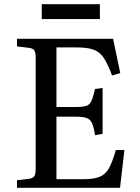

<svg xmlns="http://www.w3.org/2000/svg" viewBox="-20 -895 665 915"><path d="M61 0V-36L119 -43Q138 -46 144 -56Q150 -66 150 -94V-620Q150 -645 143.5 -655Q137 -665 117 -667L61 -674V-710H519L553 -547L514 -535Q494 -590 474.5 -619Q455 -648 425.5 -658.5Q396 -669 346 -669H249V-385H339Q373 -385 390 -390Q407 -395 415.5 -413.5Q424 -432 433 -471L469 -476V-257L433 -251Q427 -289 418.5 -308Q410 -327 392 -333Q374 -339 339 -339H249V-41H377Q426 -41 454 -52Q482 -63 499 -93Q516 -123 532 -180H573L552 0ZM179 -804V-875H456V-804Z"/></svg>

Font: Literata 36pt
Style: Regular
Weight: 400
Designer: Latin by Veronika Burian and Jose Scaglione. Greek by Irene Vlachou. Cyrillic by Vera Evstafieva.
Foundry: TypeTogether
Version: Version 3.002